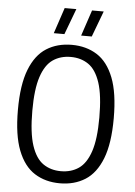

<svg xmlns="http://www.w3.org/2000/svg" viewBox="-62 -993 736 1048"><g transform="rotate(5 306.0 -468.5)"><path d="M305.9 9.3Q226.5 9.3 167.6 -28Q108.6 -65.2 76 -148.5Q43.3 -231.9 43.3 -370Q43.3 -508.1 76 -591.5Q108.6 -674.8 167.6 -712Q226.5 -749.3 305.9 -749.3Q385.3 -749.3 444.3 -712Q503.2 -674.8 535.9 -591.5Q568.5 -508.1 568.5 -370Q568.5 -231.9 535.9 -148.5Q503.2 -65.2 444.3 -28Q385.3 9.3 305.9 9.3ZM305.9 -57Q361.9 -57 403.1 -85.1Q444.3 -113.2 467.1 -180.9Q489.8 -248.6 489.8 -367.5Q489.8 -488.8 467.1 -557.6Q444.3 -626.3 403.1 -654.7Q361.9 -683 305.9 -683Q250 -683 208.8 -655Q167.5 -626.9 144.8 -559.2Q122.1 -491.4 122.1 -372.5Q122.1 -251.2 144.8 -182.4Q167.5 -113.7 208.8 -85.3Q250 -57 305.9 -57ZM351.8 -804.1 399.2 -945.8H463.1L410 -804.1ZM201.9 -804.1 249.3 -945.8H313.2L260.1 -804.1Z"/></g></svg>

Font: Encode Sans Condensed Thin
Style: Regular
Weight: 100
Width: 3
Designer: Multiple Designers
Foundry: Impallari Type
Version: Version 3.002